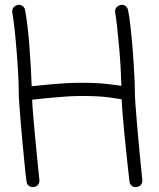

<svg xmlns="http://www.w3.org/2000/svg" viewBox="-20 -767 661 796"><path d="M539.1 -387.7Q539.1 -369.1 541.5 -335Q543.9 -300.8 547.4 -260.3Q550.8 -219.7 554.7 -177.2Q558.6 -134.8 562 -100.1Q565.4 -65.4 567.9 -42.5Q570.3 -19.5 570.3 -18.6Q570.3 -7.8 563.5 0Q556.6 7.8 543 8.8Q532.2 8.8 524.9 2Q517.6 -4.9 516.6 -15.6Q516.6 -18.6 514.2 -37.6Q511.7 -56.6 508.8 -85.4Q505.9 -114.3 502 -150.4Q498 -186.5 494.6 -223.6Q491.2 -260.7 488.3 -294.9Q485.4 -329.1 484.4 -355.5Q483.4 -355.5 439 -362.3Q394.5 -369.1 318.4 -369.1Q290 -369.1 260.3 -367.2Q230.5 -365.2 203.1 -362.8Q175.8 -360.4 152.3 -357.9Q128.9 -355.5 113.3 -353.5Q114.3 -328.1 117.2 -293.5Q120.1 -258.8 123.5 -221.7Q127 -184.6 130.4 -148.9Q133.8 -113.3 136.7 -84.5Q139.6 -55.7 141.6 -37.6Q143.6 -19.5 143.6 -18.6Q143.6 -7.8 136.7 0Q129.9 7.8 116.2 8.8Q105.5 8.8 98.1 2Q90.8 -4.9 89.8 -15.6Q88.9 -18.6 86.4 -42Q84 -65.4 80.6 -100.1Q77.1 -134.8 73.2 -176.8Q69.3 -218.8 65.9 -259.3Q62.5 -299.8 60.1 -334Q57.6 -368.2 57.6 -387.7Q57.6 -417 55.2 -462.9Q52.7 -508.8 48.8 -557.1Q44.9 -605.5 40 -649.4Q35.2 -693.4 30.3 -719.7Q30.3 -729.5 37.1 -737.3Q43.9 -745.1 57.6 -747.1Q67.4 -747.1 74.7 -741.2Q82 -735.4 84 -725.6Q88.9 -700.2 93.8 -659.7Q98.6 -619.1 102.1 -573.7Q105.5 -528.3 107.9 -484.4Q110.4 -440.4 111.3 -409.2Q127.9 -411.1 151.4 -413.6Q174.8 -416 202.6 -418.5Q230.5 -420.9 260.3 -422.4Q290 -423.8 318.4 -423.8Q380.9 -423.8 423.3 -418.9Q465.8 -414.1 483.4 -411.1Q482.4 -444.3 480 -487.8Q477.5 -531.2 473.6 -574.7Q469.7 -618.2 465.3 -657.2Q460.9 -696.3 457 -719.7Q457 -729.5 463.9 -737.3Q470.7 -745.1 484.4 -747.1Q494.1 -747.1 501.5 -741.2Q508.8 -735.4 510.7 -725.6Q516.6 -698.2 521.5 -652.8Q526.4 -607.4 530.3 -557.6Q534.2 -507.8 536.6 -461.4Q539.1 -415 539.1 -387.7Z"/></svg>

Font: Coming Soon
Style: Regular
Weight: 400
Designer: Dathan Boardman
Foundry: Open Window
Version: Version 1.002